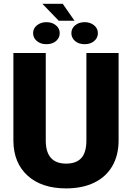

<svg xmlns="http://www.w3.org/2000/svg" viewBox="-20 -993 705 1022"><path d="M611.3 -710.9V-245.6Q611.3 -166.5 577.6 -108.6Q543.9 -50.8 481 -20.5Q418 9.8 332 9.8Q202.1 9.8 127.4 -57.6Q52.7 -125 51.3 -242.2V-710.9H223.6V-238.8Q226.6 -122.1 332 -122.1Q385.3 -122.1 412.6 -151.4Q439.9 -180.7 439.9 -246.6V-710.9ZM376.5 -882.8H292.5L205.6 -972.7H314ZM156.2 -816.4Q156.2 -842.3 177 -858.6Q197.8 -875 227.1 -875Q257.3 -875 277.6 -858.4Q297.9 -841.8 297.9 -816.4Q297.9 -791.5 278.3 -774.7Q258.8 -757.8 227.1 -757.8Q195.8 -757.8 176 -774.7Q156.2 -791.5 156.2 -816.4ZM359.9 -816.4Q359.9 -841.8 380.1 -858.4Q400.4 -875 430.7 -875Q460.4 -875 480.7 -858.4Q501 -841.8 501 -816.4Q501 -791.5 481.4 -774.7Q461.9 -757.8 430.7 -757.8Q398.9 -757.8 379.4 -774.7Q359.9 -791.5 359.9 -816.4Z"/></svg>

Font: Roboto Black
Style: Regular
Weight: 900
Designer: Google
Version: Version 2.134; 2016